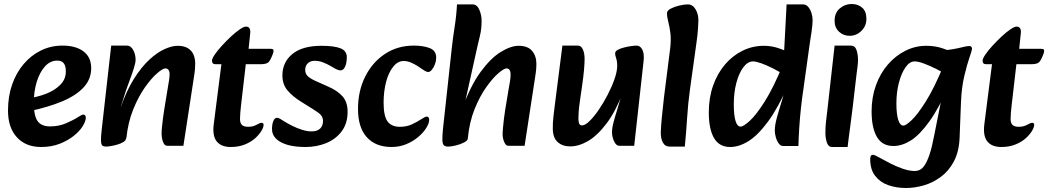

<svg xmlns="http://www.w3.org/2000/svg" viewBox="-20 -719 5241 960"><path d="M186 16Q109 16 64.5 -32.5Q20 -81 20 -166Q20 -237 40.5 -296Q61 -355 98.5 -399Q136 -443 185.5 -467Q235 -491 292 -491Q359 -491 397.5 -462Q436 -433 436 -378Q436 -323 398 -282Q360 -241 290.5 -212Q221 -183 126 -163L113 -226Q166 -233 210 -250Q254 -267 281.5 -295Q309 -323 309 -360Q310 -386 300 -401Q290 -416 266 -416Q231 -416 204.5 -386.5Q178 -357 163.5 -309Q149 -261 149 -206Q149 -140 168 -113.5Q187 -87 230 -87Q274 -87 310 -102.5Q346 -118 371 -134Q379 -139 385.5 -142.5Q392 -146 397 -146Q403 -146 406 -141.5Q409 -137 409 -131Q409 -113 393.5 -88Q378 -63 348.5 -39.5Q319 -16 278 0Q237 16 186 16Z M817 10Q805 10 798.5 -2Q792 -14 790 -28Q788 -42 788 -51Q788 -65 790 -85.5Q792 -106 795 -129Q798 -152 801 -170L818 -274Q821 -294 824.5 -313Q828 -332 828 -349Q828 -363 822 -370Q816 -377 807 -377Q794 -377 765.5 -352.5Q737 -328 704.5 -282Q672 -236 646 -171.5Q620 -107 612 -29L582 -178Q612 -265 649.5 -324.5Q687 -384 726.5 -420.5Q766 -457 803 -473.5Q840 -490 868 -490Q900 -490 919.5 -478Q939 -466 947.5 -446Q956 -426 956 -402Q956 -376 952.5 -352.5Q949 -329 945 -303L897 10ZM512 14Q499 14 492.5 9.5Q486 5 485 -14Q484 -33 489 -75L536 -491H615Q634 -491 646 -469Q658 -447 658 -419Q658 -406 649.5 -378.5Q641 -351 629.5 -320.5Q618 -290 610 -267L584 -185L628 -191L611 -29Q610 -17 597 -9Q584 -1 566.5 4Q549 9 533.5 11.5Q518 14 512 14Z M1134 16Q1086 16 1063.5 -12Q1041 -40 1049 -100L1087 -398H1057Q1040 -398 1040 -416Q1040 -426 1054 -446.5Q1068 -467 1089.5 -490.5Q1111 -514 1134.5 -536Q1158 -558 1178.5 -572Q1199 -586 1210 -586Q1223 -586 1228 -576.5Q1233 -567 1231 -552L1223 -475H1330Q1345 -475 1347 -470Q1349 -465 1346 -454Q1333 -418 1322.5 -408Q1312 -398 1284 -398H1209L1185 -191Q1183 -172 1181.5 -155Q1180 -138 1180 -124Q1180 -104 1189.5 -94.5Q1199 -85 1221 -85Q1245 -85 1262.5 -95Q1280 -105 1288 -105Q1298 -105 1298 -94Q1298 -83 1287 -64.5Q1276 -46 1255.5 -27.5Q1235 -9 1204 3.5Q1173 16 1134 16Z M1508 16Q1429 16 1384.5 -8Q1340 -32 1340 -74Q1340 -97 1346.5 -113.5Q1353 -130 1365 -130Q1370 -130 1376.5 -127Q1383 -124 1398 -114Q1417 -102 1441 -90Q1465 -78 1490.5 -70Q1516 -62 1538 -62Q1566 -62 1580.5 -76Q1595 -90 1595 -114Q1595 -131 1585 -143Q1575 -155 1550 -170L1483 -212Q1443 -237 1417.5 -267Q1392 -297 1392 -342Q1392 -408 1442 -449Q1492 -490 1587 -490Q1651 -490 1682.5 -477.5Q1714 -465 1714 -433Q1714 -405 1705.5 -386Q1697 -367 1683 -367Q1678 -367 1671.5 -369Q1665 -371 1659 -374Q1650 -379 1633 -389Q1616 -399 1595.5 -407Q1575 -415 1553 -415Q1532 -415 1519 -402.5Q1506 -390 1506 -370Q1506 -352 1517 -340Q1528 -328 1556 -315L1621 -286Q1667 -266 1692.5 -237.5Q1718 -209 1718 -160Q1718 -102 1688.5 -62.5Q1659 -23 1611 -3.5Q1563 16 1508 16Z M1938 16Q1858 16 1814 -33Q1770 -82 1770 -174Q1770 -264 1806 -336Q1842 -408 1905 -449.5Q1968 -491 2049 -491Q2096 -491 2128.5 -478.5Q2161 -466 2161 -431Q2161 -415 2155 -398.5Q2149 -382 2139.5 -370.5Q2130 -359 2121 -359Q2116 -359 2108.5 -362.5Q2101 -366 2096 -370Q2086 -377 2070 -387.5Q2054 -398 2035.5 -406Q2017 -414 1998 -414Q1969 -414 1946 -385.5Q1923 -357 1910.5 -309.5Q1898 -262 1898 -206Q1898 -138 1918 -111.5Q1938 -85 1979 -85Q2013 -85 2039 -97Q2065 -109 2088 -124Q2097 -130 2103.5 -133Q2110 -136 2115 -136Q2120 -136 2123 -131.5Q2126 -127 2126 -121Q2126 -103 2111.5 -79.5Q2097 -56 2071 -34Q2045 -12 2011 2Q1977 16 1938 16Z M2522 10Q2512 10 2505.5 -0.5Q2499 -11 2496 -24Q2493 -37 2493 -45Q2493 -59 2495 -81Q2497 -103 2500 -127.5Q2503 -152 2506 -170L2523 -273Q2527 -294 2530 -312.5Q2533 -331 2533 -348Q2533 -361 2528 -369Q2523 -377 2513 -377Q2500 -377 2472 -353Q2444 -329 2411.5 -283.5Q2379 -238 2353 -173.5Q2327 -109 2319 -27L2290 -172Q2331 -288 2382 -358Q2433 -428 2483.5 -459Q2534 -490 2573 -490Q2619 -490 2640.5 -464.5Q2662 -439 2662 -399Q2662 -376 2658.5 -352.5Q2655 -329 2651 -303L2603 10ZM2221 14Q2208 14 2200.5 8.5Q2193 3 2192 -16.5Q2191 -36 2195 -76L2238 -470Q2244 -527 2253 -583.5Q2262 -640 2265 -697H2343Q2365 -697 2376.5 -670.5Q2388 -644 2388 -616Q2388 -594 2386 -576Q2384 -558 2379.5 -539Q2375 -520 2368 -491L2303 -198L2335 -239Q2328 -175 2325 -118Q2322 -61 2319 -27Q2319 -16 2300 -6.5Q2281 3 2258 8.5Q2235 14 2221 14Z M2831 13Q2792 13 2768 -9Q2744 -31 2744 -76Q2744 -91 2744.5 -105Q2745 -119 2747.5 -139.5Q2750 -160 2754 -193L2792 -491H2869Q2886 -491 2894.5 -471.5Q2903 -452 2903 -424Q2903 -403 2900 -369Q2897 -335 2891 -294L2879 -210Q2875 -182 2873.5 -162Q2872 -142 2872 -128Q2872 -111 2875.5 -101.5Q2879 -92 2891 -92Q2905 -92 2927 -113Q2949 -134 2973 -169Q2997 -204 3018 -244.5Q3039 -285 3052.5 -323.5Q3066 -362 3066 -390Q3066 -413 3060.5 -428.5Q3055 -444 3056 -454Q3056 -463 3069 -470Q3082 -477 3100 -481.5Q3118 -486 3135.5 -488.5Q3153 -491 3163 -491Q3181 -491 3191.5 -471Q3202 -451 3198 -414L3151 10H3077Q3065 10 3056.5 -2Q3048 -14 3044 -29.5Q3040 -45 3040 -55Q3040 -78 3047 -105Q3054 -132 3067 -174Q3080 -216 3098 -282V-265Q3059 -163 3013 -102Q2967 -41 2920.5 -14Q2874 13 2831 13Z M3329 14Q3305 14 3294 -7Q3283 -28 3284 -59Q3285 -93 3290 -140Q3295 -187 3300 -233L3331 -478Q3336 -521 3332 -553Q3328 -585 3321.5 -609.5Q3315 -634 3315 -653Q3315 -666 3333 -675.5Q3351 -685 3375.5 -691Q3400 -697 3419 -697Q3443 -697 3457.5 -673Q3472 -649 3472 -618Q3472 -608 3470 -576Q3468 -544 3462 -503L3430 -273Q3420 -201 3415.5 -128.5Q3411 -56 3404 14Z M3631 16Q3576 16 3550 -29Q3524 -74 3524 -157Q3524 -230 3545.5 -291Q3567 -352 3605 -396.5Q3643 -441 3693 -465.5Q3743 -490 3799 -490Q3837 -490 3871.5 -478.5Q3906 -467 3931 -455L3900 -345Q3873 -363 3843 -378Q3813 -393 3786.5 -402.5Q3760 -412 3745 -412Q3719 -412 3697 -383Q3675 -354 3662 -305.5Q3649 -257 3649 -198Q3649 -144 3657.5 -115Q3666 -86 3683 -86Q3697 -86 3728.5 -114.5Q3760 -143 3803 -210.5Q3846 -278 3895 -396L3924 -300Q3871 -180 3820 -111Q3769 -42 3722 -13Q3675 16 3631 16ZM3895 11Q3883 11 3873.5 -2Q3864 -15 3859 -33Q3854 -51 3854 -66Q3854 -93 3864 -129.5Q3874 -166 3889 -214L3907 -276L3874 -311L3885 -416L3899 -433L3913 -697H3995Q4011 -697 4021.5 -684Q4032 -671 4037.5 -653.5Q4043 -636 4043 -619Q4043 -610 4042 -597Q4041 -584 4038 -562Q4035 -540 4029 -503L3997 -273Q3990 -228 3984.5 -176.5Q3979 -125 3976 -76.5Q3973 -28 3972 11Z M4140 16Q4122 16 4114.5 -6Q4107 -28 4107 -54Q4107 -85 4110 -110.5Q4113 -136 4117 -170L4153 -491H4234Q4255 -491 4262.5 -469Q4270 -447 4270 -419Q4270 -405 4268 -389.5Q4266 -374 4262 -342L4243 -179Q4237 -128 4232 -93Q4227 -58 4224 -32.5Q4221 -7 4218 16ZM4228 -540Q4197 -540 4175 -560.5Q4153 -581 4153 -615Q4153 -655 4179 -677Q4205 -699 4238 -699Q4270 -699 4291 -680.5Q4312 -662 4312 -625Q4312 -589 4287 -564.5Q4262 -540 4228 -540Z M4510 221Q4461 221 4420.5 206.5Q4380 192 4355.5 160Q4331 128 4331 77Q4331 55 4344 55Q4350 55 4359 59.5Q4368 64 4381 71Q4399 81 4429.5 97Q4460 113 4493.5 124.5Q4527 136 4553 136Q4567 136 4579.5 130Q4592 124 4604 106Q4616 88 4628 52.5Q4640 17 4651 -42L4705 -313L4687 -337L4688 -465Q4752 -473 4783 -481Q4814 -489 4826 -489Q4840 -489 4840 -474Q4840 -468 4827.5 -432Q4815 -396 4801.5 -339Q4788 -282 4785 -210L4778 -30Q4775 40 4749.5 88Q4724 136 4684 165.5Q4644 195 4598.5 208Q4553 221 4510 221ZM4447 11Q4391 11 4364.5 -34.5Q4338 -80 4338 -162Q4338 -232 4359.5 -292Q4381 -352 4419 -396Q4457 -440 4506.5 -465Q4556 -490 4611 -490Q4654 -490 4689.5 -478.5Q4725 -467 4750 -455L4721 -340Q4694 -358 4661 -374.5Q4628 -391 4599 -401.5Q4570 -412 4554 -412Q4528 -412 4507.5 -382.5Q4487 -353 4474.5 -305.5Q4462 -258 4462 -202Q4462 -149 4471 -120Q4480 -91 4497 -91Q4509 -91 4538 -118Q4567 -145 4609 -211.5Q4651 -278 4700 -396L4729 -300Q4676 -180 4627 -112Q4578 -44 4534 -16.5Q4490 11 4447 11Z M4987 16Q4939 16 4916.5 -12Q4894 -40 4902 -100L4940 -398H4910Q4893 -398 4893 -416Q4893 -426 4907 -446.5Q4921 -467 4942.5 -490.5Q4964 -514 4987.5 -536Q5011 -558 5031.5 -572Q5052 -586 5063 -586Q5076 -586 5081 -576.5Q5086 -567 5084 -552L5076 -475H5183Q5198 -475 5200 -470Q5202 -465 5199 -454Q5186 -418 5175.5 -408Q5165 -398 5137 -398H5062L5038 -191Q5036 -172 5034.5 -155Q5033 -138 5033 -124Q5033 -104 5042.5 -94.5Q5052 -85 5074 -85Q5098 -85 5115.5 -95Q5133 -105 5141 -105Q5151 -105 5151 -94Q5151 -83 5140 -64.5Q5129 -46 5108.5 -27.5Q5088 -9 5057 3.5Q5026 16 4987 16Z"/></svg>

Font: Alkatra Medium
Style: Regular
Weight: 500
Designer: Suman Bhandary
Version: Version 1.100;gftools[0.9.22]